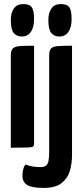

<svg xmlns="http://www.w3.org/2000/svg" viewBox="-20 -724 407 941"><path d="M33 0V-451Q33 -476 42.5 -486Q52 -496 76.5 -498Q101 -500 147 -500V-20Q147 -10 142.5 -6Q138 -2 114 -1Q90 0 33 0ZM87 -545Q62 -545 47.5 -562Q33 -579 33 -626Q33 -661 48 -682.5Q63 -704 94 -704Q125 -704 136 -688Q147 -672 147 -631Q147 -591 131.5 -568Q116 -545 87 -545ZM194 197Q136 197 113 182.5Q90 168 90 137Q90 122 93.5 107Q97 92 105 82Q122 89 140 92Q158 95 177 95Q195 95 204.5 88.5Q214 82 217.5 66Q221 50 221 21V-451Q221 -476 230 -486Q239 -496 263.5 -498Q288 -500 333 -500V36Q333 78 322 114.5Q311 151 281 174Q251 197 194 197ZM271 -545Q246 -545 231.5 -562Q217 -579 217 -626Q217 -661 232 -682.5Q247 -704 278 -704Q309 -704 320 -688Q331 -672 331 -631Q331 -591 315.5 -568Q300 -545 271 -545Z"/></svg>

Font: Yanone Kaffeesatz ExtraLight
Style: Bold
Weight: 700
Version: Version 2.003